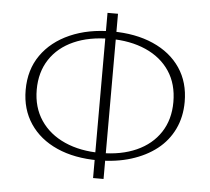

<svg xmlns="http://www.w3.org/2000/svg" viewBox="-50 -721 860 785"><g transform="rotate(5 380.0 -329.0)"><path d="M374 -64Q277 -64 205 -96Q133 -128 93.5 -187Q54 -246 54 -325Q54 -408 96 -468Q138 -528 213 -561Q288 -594 385 -594Q482 -594 554.5 -562Q627 -530 666.5 -471.5Q706 -413 706 -333Q706 -271 682 -221Q658 -171 614 -136.5Q570 -102 509 -83Q448 -64 374 -64ZM382 -95Q466 -95 528.5 -123Q591 -151 625.5 -203.5Q660 -256 660 -328Q660 -402 625 -454.5Q590 -507 526.5 -535Q463 -563 379 -563Q294 -563 231 -535Q168 -507 133.5 -454.5Q99 -402 99 -330Q99 -258 134.5 -205Q170 -152 234 -123.5Q298 -95 382 -95ZM360 10V-668H403V10Z"/></g></svg>

Font: Ysabeau SC ExtraLight
Style: Regular
Weight: 250
Designer: Christian Thalmann (Catharsis Fonts)
Version: Version 2.001;gftools[0.9.30]; featfreeze: smcp